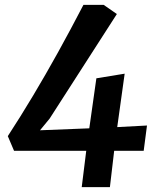

<svg xmlns="http://www.w3.org/2000/svg" viewBox="-20 -767 662 787"><path d="M315 0 333.5 -149H37.5L12 -209Q64.5 -289.5 115.5 -374.8Q166.5 -460 217.8 -552.5Q269 -645 322 -747H405L459 -709.5L183.5 -281L144 -233L346 -241L375 -446L491 -465L460.5 -246L582.5 -252.5L569 -149H448L430.5 0Z"/></svg>

Font: Merriweather Sans Medium
Style: Italic
Weight: 500
Italic angle: -7.5°
Designer: Eben Sorkin
Foundry: Eben Sorkin
Version: Version 2.001